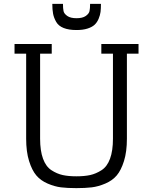

<svg xmlns="http://www.w3.org/2000/svg" viewBox="-20 -957 790 991"><path d="M55 -680H115V-241Q115 -174 130 -126Q145 -78 167.5 -51.5Q190 -25 226 -9.5Q262 6 295 10Q328 14 374 14Q420 14 453.5 10Q487 6 523.5 -9.5Q560 -25 582.5 -51.5Q605 -78 620 -126Q635 -174 635 -241V-680H695V-730H503V-680H563V-241Q563 -179 548 -138Q533 -97 504 -78.5Q475 -60 445.5 -53.5Q416 -47 374 -47Q333 -47 303.5 -53.5Q274 -60 245.5 -78.5Q217 -97 202 -138Q187 -179 187 -241V-680H247V-730H55ZM501 -937Q501 -913 499 -896Q497 -879 489 -860Q481 -841 468 -829Q455 -817 431.5 -809.5Q408 -802 375 -802Q335 -802 308.5 -812.5Q282 -823 270 -844Q258 -865 254 -886Q250 -907 250 -937H305Q305 -913 308 -899.5Q311 -886 327.5 -874.5Q344 -863 375 -863Q406 -863 422.5 -874.5Q439 -886 442 -899.5Q445 -913 445 -937Z"/></svg>

Font: Glegoo
Style: Regular
Weight: 400
Version: Version 2.0.1; ttfautohint (v0.9) -r 48 -G 60